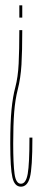

<svg xmlns="http://www.w3.org/2000/svg" viewBox="-20 -620 152 720"><path d="M63.5 -507Q63.5 -428 60.5 -377.5Q57.5 -327 46.5 -284Q37 -247 33.2 -199.5Q29.5 -152 29.5 -82Q29.5 -6 34.5 31.5Q39.5 69 58.5 69Q77.5 69 84 31.5Q90.5 -6 90.5 -104H101.5Q101.5 11 92 45.5Q82.5 80 58.5 80Q34.5 80 26.5 45.5Q18.5 11 18.5 -82Q18.5 -160 23.2 -209Q28 -258 37.5 -293Q47.5 -330.5 50 -382.2Q52.5 -434 52.5 -507ZM63.5 -554H52.5V-600H63.5Z"/></svg>

Font: Anybody UltraCondensed Thin
Style: Regular
Weight: 100
Width: 1
Designer: Tyler Finck
Foundry: Etcetera Type Company
Version: Version 1.110